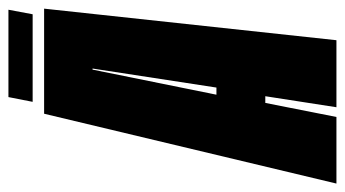

<svg xmlns="http://www.w3.org/2000/svg" viewBox="-241 -601 798 444"><g transform="rotate(-90 158.0 -379.0)"><path d="M-44.5 0H109.5L142 -164.5H157.5L132 0H287L360 -676H117ZM161 -277.5 219 -564H221.5L177.5 -277.5ZM144.5 -702.5H347L357.5 -758.5H155.5Z"/></g></svg>

Font: Anybody UltraCondensed ExtraBold
Style: Italic
Weight: 800
Width: 1
Italic angle: -10°
Version: Version 1.113;gftools[0.9.25]